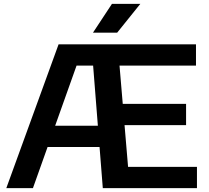

<svg xmlns="http://www.w3.org/2000/svg" viewBox="-20 -968 1076 988"><path d="M12.5 0 281.5 -740H514L513.5 -630.5H374L149.5 0ZM189.5 -211.5 221.5 -321H529V-211.5ZM509 0 450.5 -740H988.5V-630.5H595L639 -109.5H993.5V0ZM546.5 -324V-433.5H937.5V-324ZM458.5 -800 556 -948H702L583 -800Z"/></svg>

Font: Encode Sans SemiExpanded SemiBold
Style: Regular
Weight: 600
Width: 6
Designer: Multiple Designers
Foundry: Impallari Type
Version: Version 3.002